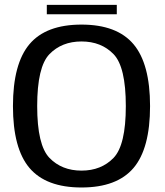

<svg xmlns="http://www.w3.org/2000/svg" viewBox="-20 -784 694 808"><path d="M323 5Q472 5 541.8 -77Q611.5 -159 611.5 -337.5Q611.5 -515.5 541.8 -598Q472 -680.5 323 -680.5Q173.5 -680.5 104 -598Q34.5 -515.5 34.5 -337.5Q34.5 -159 104.2 -77Q174 5 323 5ZM323 -66Q240 -66 188.2 -119.5Q136.5 -173 136.5 -337.5Q136.5 -503 188.2 -556.2Q240 -609.5 323 -609.5Q406 -609.5 457.8 -556.2Q509.5 -503 509.5 -337.5Q509.5 -173 457.8 -119.5Q406 -66 323 -66ZM177 -724H471.5V-763.5H177Z"/></svg>

Font: Anybody UltraCondensed Thin
Style: Regular
Weight: 400
Version: Version 1.111